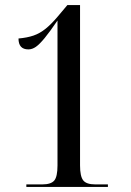

<svg xmlns="http://www.w3.org/2000/svg" viewBox="-20 -738 518 758"><path d="M84 0V-10H147Q181 -10 194 -25Q207 -40 207 -85V-657Q177 -613 156.5 -588Q136 -563 121.5 -553Q107 -543 92 -543Q53 -543 53 -586Q87 -589 112 -597.5Q137 -606 160 -624.5Q183 -643 209 -674L246 -718H296V-85Q296 -42 308.5 -26Q321 -10 356 -10H406V0Z"/></svg>

Font: Noto Serif Display Condensed
Style: Regular
Weight: 400
Width: 3
Designer: Monotype Design Team
Foundry: Monotype Imaging Inc.
Version: Version 2.009